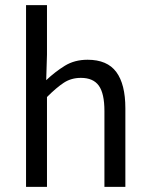

<svg xmlns="http://www.w3.org/2000/svg" viewBox="-20 -732 584 752"><path d="M82 0V-712H164V-518L161 -418Q196 -451 234 -474.5Q272 -498 323 -498Q400 -498 435.5 -450Q471 -402 471 -308V0H389V-297Q389 -366 367 -396.5Q345 -427 297 -427Q259 -427 230 -408Q201 -389 164 -352V0Z"/></svg>

Font: CV Source Sans
Style: Regular
Weight: 400
Designer: Paul D. Hunt
Foundry: Adobe Systems Incorporated
Version: Version 3.001